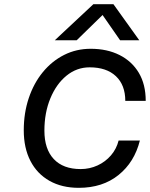

<svg xmlns="http://www.w3.org/2000/svg" viewBox="-20 -893 719 921"><path d="M428 -873H524L648 -700H556L472 -821L348 -700H243ZM94 -268Q94 -351 118 -422.5Q142 -494 185.5 -547Q229 -600 287.5 -629.5Q346 -659 415 -659Q494 -659 553.5 -629Q613 -599 646 -543.5Q679 -488 679 -409H581Q581 -485 536 -527.5Q491 -570 410 -570Q348 -570 299 -530Q250 -490 221.5 -421Q193 -352 193 -266Q193 -178 238 -130Q283 -82 367 -82Q410 -82 448 -99.5Q486 -117 512.5 -148Q539 -179 549 -219H651Q625 -115 548.5 -53.5Q472 8 358 8Q277 8 217.5 -25.5Q158 -59 126 -121Q94 -183 94 -268Z"/></svg>

Font: Overused Grotesk Medium
Style: Italic
Weight: 500
Italic angle: -10°
Version: Version 0.003